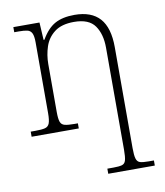

<svg xmlns="http://www.w3.org/2000/svg" viewBox="-86 -614 796 926"><g transform="rotate(-10 311.5 -151.5)"><path d="M369 240V215H398Q426 215 440.5 211Q455 207 459.5 190.5Q464 174 464 139V-361Q464 -427 435 -468.5Q406 -510 333 -510Q272 -510 237.5 -483.5Q203 -457 189.5 -416Q176 -375 176 -331V-97Q176 -63 181.5 -48Q187 -33 203 -29Q219 -25 250 -25H267V0H36V-25H60Q90 -25 106 -29Q122 -33 128 -48.5Q134 -64 134 -98V-445Q134 -476 127 -490Q120 -504 105 -507.5Q90 -511 64 -511H41V-536H169L174 -450H178Q208 -502 245.5 -522.5Q283 -543 341 -543Q424 -543 465 -497Q506 -451 506 -356V139Q506 174 511 190.5Q516 207 530 211Q544 215 572 215H597V240Z"/></g></svg>

Font: Noto Serif ExtraLight
Style: Regular
Weight: 200
Designer: Monotype Design Team
Foundry: Monotype Imaging Inc.
Version: Version 2.015; ttfautohint (v1.8.4.7-5d5b)